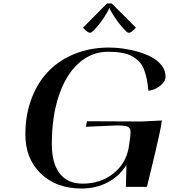

<svg xmlns="http://www.w3.org/2000/svg" viewBox="-20 -1086 982 1116"><path d="M629.4 -1065.9 770 -925.3Q743.2 -895.5 730 -895.5Q722.2 -895.5 713.9 -903.1Q705.6 -910.6 688.5 -930.2Q668.5 -952.6 643.8 -990.2Q619.1 -1027.8 616.7 -1039.1H614.7Q612.3 -1027.8 588.1 -990Q564 -952.1 543.9 -930.2Q531.2 -916 526.4 -910.6Q521.5 -905.3 514.9 -900.4Q508.3 -895.5 502.9 -895.5Q489.3 -895.5 462.4 -925.3L602.1 -1065.9ZM731.4 -250.5Q738.8 -296.4 738.8 -316.9Q738.8 -342.3 722.7 -349.6Q706.5 -356.9 656.7 -356.9L479 -349.1L485.8 -381.3L804.2 -379.9L920.9 -385.7Q916.5 -338.4 861.3 -112.3L834 0H711.9L714.8 -127.4Q675.3 -63 606.9 -26.6Q538.6 9.8 454.6 9.8Q307.6 9.8 217.5 -76.7Q127.4 -163.1 127.4 -304.7Q127.4 -417 162.6 -511.2Q197.8 -605.5 261 -671.1Q324.2 -736.8 414.8 -773.2Q505.4 -809.6 613.8 -809.6Q650.9 -809.6 692.4 -804.2Q733.9 -798.8 779.1 -786.1Q824.2 -773.4 860.1 -754.6Q896 -735.8 919.2 -706.1Q942.4 -676.3 942.4 -640.1Q942.4 -617.7 922.6 -597.9Q902.8 -578.1 880.1 -568.6Q857.4 -559.1 842.3 -559.1Q838.9 -597.7 833.5 -625Q828.1 -652.3 817.9 -679.9Q807.6 -707.5 791.3 -725.3Q774.9 -743.2 750.5 -757.6Q726.1 -772 690.7 -778.6Q655.3 -785.2 608.9 -785.2Q511.7 -785.2 437.3 -718.5Q362.8 -651.9 322 -529.8Q281.2 -407.7 281.2 -248.5Q281.2 -136.7 327.1 -77.6Q373 -18.6 460 -18.6Q562.5 -18.6 636 -75.2Q709.5 -131.8 727.5 -224.1Z"/></svg>

Font: QumpellkaNo12
Style: Regular
Weight: 500
Designer: gluk (gluksza@wp.pl)
Foundry: gluk (gluksza@wp.pl)
Version: Version 00.480